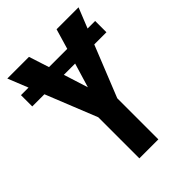

<svg xmlns="http://www.w3.org/2000/svg" viewBox="-207 -814 915 915"><g transform="rotate(-45 250.0 -357.0)"><path d="M252 -413 213 -536H289ZM314 -277 418 -536H500V-612H449L490 -714H342L312 -612H189L156 -714H10L51 -612H0V-536H82L186 -277V0H314Z"/></g></svg>

Font: Noto Sans Mono UI Condensed
Style: Bold
Weight: 700
Width: 3
Designer: Monotype Design team
Foundry: Monotype Imaging Inc.
Version: 1.000